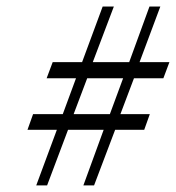

<svg xmlns="http://www.w3.org/2000/svg" viewBox="-20 -580 538 587"><path d="M315.9 -231 356.4 -340.8H246.6L205.1 -231ZM389.6 -340.8 348.1 -231H438L420.9 -183.1H332L267.6 -13.2H234.9L296.9 -183.1H188L124 -13.2H90.8L153.8 -183.1H64L81.1 -231H171.9L212.4 -340.8H122.6L141.1 -390.1H231L293.9 -560.1H328.1L263.7 -390.1H375L437 -560.1H470.2L406.7 -390.1H498L479.5 -340.8Z"/></svg>

Font: Linux Biolinum Capitals O
Style: Italic Samll Caps
Weight: 400
Italic angle: -12°
Designer: Philipp H. Poll
Foundry: Philipp H. Poll
Version: Version 0.6.2